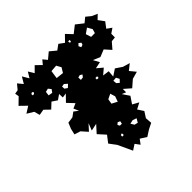

<svg xmlns="http://www.w3.org/2000/svg" viewBox="-184 -880 1051 1051"><g transform="rotate(-45 341.0 -355.0)"><path d="M234 -83 204 -123 234 -162 196 -204 234 -246 191 -237 207 -278 175 -243 144 -278 109 -289 117 -324 131 -358 167 -363 193 -382 218 -363 205 -393 234 -406 198 -444 234 -481 207 -477 206 -505 177 -485 147 -505 115 -475 84 -505 50 -499 41 -532 3 -555 41 -579 3 -616 41 -653 37 -676 60 -680 84 -709 108 -680 130 -717 152 -680 172 -713 192 -680 223 -711 255 -680 275 -704 295 -680 331 -710 367 -680 397 -702 427 -680 461 -715 494 -680 536 -713 578 -680 606 -703 634 -680 666 -666 641 -642 666 -608 641 -575 669 -555 641 -536V-508L614 -505L583 -469L551 -505L509 -488L468 -505L487 -470L448 -462L481 -434L448 -406L486 -401L483 -363L521 -388L558 -363L599 -351L565 -324L593 -290L550 -278L511 -244L472 -278V-252L448 -262L475 -222L448 -182L484 -162L448 -143L470 -109L448 -75L451 -37L417 -20L381 3L345 -20L325 7L305 -20L273 1ZM455 -674 444 -673 445 -664 451 -660 456 -665ZM571 -654 541 -633 551 -602H580L587 -626ZM491 -617 478 -627 466 -615 473 -600 487 -605ZM304 -626 265 -623 258 -576 302 -571 319 -599ZM115 -609 108 -617 98 -612 99 -601 109 -602ZM196 -553 183 -569 163 -564 160 -540 184 -536ZM263 -525 246 -522 247 -505 263 -494 280 -510ZM359 -498 344 -494 345 -475 362 -477 372 -490ZM424 -421 418 -427 408 -426V-415L419 -414ZM489 -348 467 -346 469 -326 484 -313 499 -329ZM405 -308 376 -294 371 -265 403 -248 414 -279ZM337 -163 323 -169 312 -159 319 -147H334ZM390 -119 367 -114 379 -94 399 -89 412 -111ZM299 -102 295 -110 286 -107 285 -96 295 -95Z"/></g></svg>

Font: Rubik Gemstones
Style: Regular
Weight: 400
Designer: Hubert and Fischer, NaN
Foundry: Hubert and Fischer, NaN
Version: Version 2.200